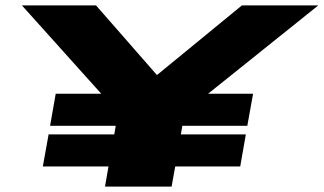

<svg xmlns="http://www.w3.org/2000/svg" viewBox="-20 -695 1206 715"><path d="M166.5 -226.5 187.5 -346H357L61.5 -675H337.5L564.5 -415.5L881 -675H1165.5L755 -346H922.5L901 -226.5H659L653.5 -194.5H895.5L874.5 -75H632.5L619 0H371L384 -75H139.5L161 -194.5H405.5L411 -226.5Z"/></svg>

Font: Anybody UltraExpanded ExtraBold
Style: Italic
Weight: 800
Width: 9
Italic angle: -10°
Designer: Tyler Finck
Foundry: Etcetera Type Company
Version: Version 1.010; ttfautohint (v1.8.3) -l 8 -r 50 -G 200 -x 14 